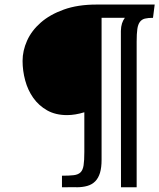

<svg xmlns="http://www.w3.org/2000/svg" viewBox="-20 -731 686 826"><path d="M246.6 24.9Q277.8 24.9 296.9 22.7Q315.9 20.5 326.2 10.7Q336.4 1 339.6 -19.8Q342.8 -40.5 342.8 -77.1V-248Q303.2 -235.8 268.6 -235.8Q218.8 -235.8 182.6 -256.3Q146.5 -276.9 123 -310.1Q99.6 -343.3 88.4 -385Q77.1 -426.8 77.1 -468.8Q77.1 -512.7 96.4 -555.9Q115.7 -599.1 155.3 -633.8Q194.8 -668.5 254.6 -689.9Q314.5 -711.4 395 -711.4H645.5L638.2 -654.3Q616.7 -654.3 603.3 -650.9Q589.8 -647.5 581.8 -636.7Q573.7 -626 570.8 -606Q567.9 -585.9 567.9 -552.2V74.7H500.5L500 -598.1Q500.5 -616.7 504.9 -630.4Q509.3 -644 517.1 -654.3H417V-43Q417 -10.3 410.2 12.5Q403.3 35.2 389.6 49.1Q376 63 355.5 68.8Q335 74.7 307.6 74.7V74.2L246.6 74.7V24.9Z"/></svg>

Font: Donegal One
Style: Regular
Weight: 400
Designer: Gary Lonergan
Foundry: Sorkin Type Co.
Version: Version 1.004